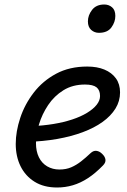

<svg xmlns="http://www.w3.org/2000/svg" viewBox="-20 -815 566 854"><path d="M234 19Q175 19 134 -6.5Q93 -32 71.5 -75.5Q50 -119 50 -175Q50 -230 70 -290.5Q90 -351 130 -403Q170 -455 229.5 -487Q289 -519 368 -519Q412 -519 444.5 -505.5Q477 -492 495.5 -466.5Q514 -441 514 -404Q514 -365 493.5 -332Q473 -299 436 -272.5Q399 -246 348 -227Q297 -208 235 -197Q173 -186 102 -184L122 -254Q172 -256 217.5 -263.5Q263 -271 301 -283.5Q339 -296 367 -313Q395 -330 410 -349Q425 -368 425 -388Q425 -414 409.5 -426.5Q394 -439 358 -439Q303 -439 262 -413.5Q221 -388 194 -347.5Q167 -307 153.5 -262Q140 -217 140 -178Q140 -142 153 -115.5Q166 -89 190 -75Q214 -61 244 -61Q274 -61 297 -71Q320 -81 341 -97.5Q362 -114 383 -134Q396 -146 409.5 -144Q423 -142 434 -131Q447 -119 449 -105.5Q451 -92 438 -79Q404 -44 371 -22.5Q338 -1 304 9Q270 19 234 19ZM420 -669Q400 -669 385.5 -682Q371 -695 371 -720Q371 -747 389.5 -771Q408 -795 444 -795Q464 -795 478.5 -782.5Q493 -770 493 -744Q493 -717 475.5 -693Q458 -669 420 -669Z"/></svg>

Font: Playwrite DK Uloopet
Style: Regular
Weight: 400
Designer: Veronika Burian, José Scaglione
Foundry: TypeTogether
Version: Version 1.002